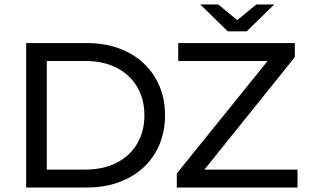

<svg xmlns="http://www.w3.org/2000/svg" viewBox="-20 -836 1377 856"><path d="M96.6 -644V0H368C436.1 0 496.5 -13.5 549.2 -40.5C602 -67.5 642.9 -105.3 672.1 -154.1C701.2 -202.9 715.8 -258.8 715.8 -322C715.8 -385.2 701.2 -441.1 672.1 -489.9C642.9 -538.7 602 -576.5 549.2 -603.5C496.5 -630.5 436.1 -644 368 -644ZM362.5 -80H188.6V-564H362.5C414.6 -564 460.5 -553.8 500 -533.6C539.6 -513.4 570.1 -485 591.6 -448.5C613 -412 623.8 -369.8 623.8 -322C623.8 -274.2 613 -232 591.6 -195.5C570.1 -159 539.6 -130.6 500 -110.4C460.5 -90.2 414.6 -80 362.5 -80ZM1306.4 -80H891.5L1294.4 -581.4V-644H774.6V-564H1173L768.2 -62.6V0H1306.4ZM1202.4 -816H1122.4L1037.8 -746.1L953.1 -816H873.1L995.4 -696.4H1080.1Z"/></svg>

Font: Montserrat Ace
Style: Regular
Weight: 500
Designer: Julieta Ulanovsky
Foundry: Julieta Ulanovsky
Version: Version 1